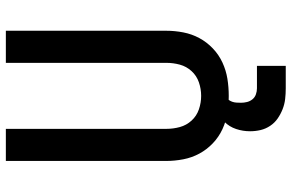

<svg xmlns="http://www.w3.org/2000/svg" viewBox="-186 -588 973 640"><g transform="rotate(-90 300.0 -268.5)"><path d="M300 8Q271 8 243 3.5Q215 -1 189 -13Q163 -25 142 -45Q121 -65 107.5 -90Q94 -115 88.5 -143.5Q83 -172 83 -200V-735H190V-200Q190 -177 196 -155Q202 -133 217.5 -116Q233 -99 255 -91.5Q277 -84 300 -84Q323 -84 345 -91.5Q367 -99 382.5 -116Q398 -133 404 -155Q410 -177 410 -200V-735H517V-200Q517 -172 511.5 -143.5Q506 -115 492.5 -90Q479 -65 458 -45Q437 -25 411 -13Q385 -1 357 3.5Q329 8 300 8ZM325 198Q307 198 289.5 196Q272 194 255.5 187.5Q239 181 224.5 171Q210 161 200 146Q190 131 186 114Q182 97 182 79Q182 55 189.5 32.5Q197 10 213.5 -6.5Q230 -23 253 -30Q276 -37 300 -37V0Q293 0 288 6Q283 12 280.5 19Q278 26 277.5 33.5Q277 41 277 49Q277 59 279.5 69Q282 79 288.5 87Q295 95 305 98.5Q315 102 325 102H400V198Z"/></g></svg>

Font: Iosevka Curly SmBdEx
Style: Regular
Weight: 600
Width: 7
Monospace: yes
Designer: Belleve Invis
Foundry: Belleve Invis
Version: Version 11.1.0; ttfautohint (v1.8.3)